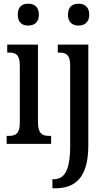

<svg xmlns="http://www.w3.org/2000/svg" viewBox="-20 -777 575 1037"><path d="M132 -639C164 -639 190 -655 190 -698C190 -741 164 -757 132 -757C100 -757 76 -741 76 -698C76 -655 100 -639 132 -639ZM404 -639C435 -639 462 -655 462 -698C462 -741 435 -757 404 -757C373 -757 347 -741 347 -698C347 -655 373 -639 404 -639ZM16 0H256V-43H246C209 -43 185 -55 185 -117V-536H19V-493H30C66 -493 87 -481 87 -423V-113C87 -54 63 -43 26 -43H16ZM263 240H277C383 240 457 187 457 8V-536H292V-493H299C334 -493 359 -484 359 -425V8C359 149 326 191 269 191H263Z"/></svg>

Font: Noto Serif Tamil ExtraCondensed Medium
Style: Italic
Weight: 500
Width: 2
Italic angle: -12°
Designer: Indian Type Foundry, Tom Grace, and the Monotype Design Team
Foundry: Monotype Imaging Inc.
Version: Version 2.003